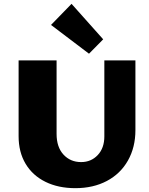

<svg xmlns="http://www.w3.org/2000/svg" viewBox="-20 -973 776 1001"><path d="M77 -263V-658H275V-275Q275 -206 311 -167Q347 -128 403 -128Q455 -128 489.5 -164.5Q524 -201 524 -262V-658H686V-295Q686 -205 647 -136Q608 -67 537 -29.5Q466 8 373 8Q284 8 217 -25Q150 -58 113.5 -119Q77 -180 77 -263ZM246 -843 353 -953 518 -768 444 -693Z"/></svg>

Font: Ysabeau Heavy
Style: Regular
Weight: 800
Designer: Christian Thalmann (Catharsis Fonts)
Version: Version 0.003